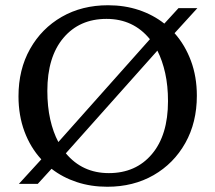

<svg xmlns="http://www.w3.org/2000/svg" viewBox="-20 -701 821 732"><path d="M392 -681Q455 -681 509.5 -662.8Q564 -644.5 606.5 -611L660.5 -670H732.5L645.5 -574.5Q685.5 -529.5 708 -469Q730.5 -408.5 730.5 -336Q730.5 -234 686.5 -155.8Q642.5 -77.5 565.5 -33.2Q488.5 11 389 11Q326.5 11 272.8 -6.8Q219 -24.5 176.5 -57.5L124 0H52L137.5 -93.5Q96 -138.5 73.2 -199.8Q50.5 -261 50.5 -334Q50.5 -436 94.5 -514.2Q138.5 -592.5 215.5 -636.8Q292.5 -681 392 -681ZM160.5 -354.5Q160.5 -295 171.5 -246Q182.5 -197 202.5 -159.5L551.5 -551.5Q488.5 -629 386 -629Q283 -629 221.8 -556.5Q160.5 -484 160.5 -354.5ZM395 -41Q498 -41 559.2 -113.5Q620.5 -186 620.5 -315.5Q620.5 -374 609.8 -422.2Q599 -470.5 580 -508L231 -116.5Q294 -41 395 -41Z"/></svg>

Font: Newsreader Text Medium
Style: Regular
Weight: 500
Designer: Hugues Gentile
Foundry: Production Type
Version: Version 1.001